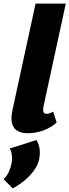

<svg xmlns="http://www.w3.org/2000/svg" viewBox="-34 -731 386 1068"><path d="M120 10Q89 10 66 -1.5Q43 -13 34 -41Q25 -69 35 -117L164 -711H332L208 -139Q204 -120 207.5 -109Q211 -98 226 -98Q232 -98 240.5 -100.5Q249 -103 262 -110L281 -49Q247 -19 205 -4.5Q163 10 120 10ZM37 317 -14 266Q6 246 16 223Q26 200 30 180Q35 153 31.5 130Q28 107 20 95L169 48Q182 68 186 95.5Q190 123 184 154Q178 185 156 216Q134 247 103 272.5Q72 298 37 317Z"/></svg>

Font: Ysabeau Office Black
Style: Italic
Weight: 900
Italic angle: -12°
Designer: Christian Thalmann (Catharsis Fonts)
Version: Version 2.001;gftools[0.9.30]; featfreeze: tnum,lnum,ss02